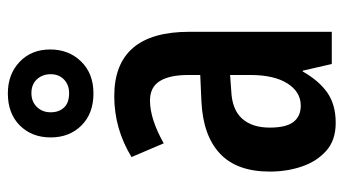

<svg xmlns="http://www.w3.org/2000/svg" viewBox="-213 -703 875 489"><g transform="rotate(-90 224.5 -458.5)"><path d="M224 -605Q388 -605 388 -414V-51H306L289 -125H287Q263 -83 232.5 -62Q202 -41 156 -41Q112 -41 85 -65Q58 -89 45 -127Q32 -165 32 -209Q32 -293 78 -336Q124 -379 211 -383L278 -386V-417Q278 -464 262.5 -489Q247 -514 213 -514Q166 -514 104 -479L69 -561Q141 -605 224 -605ZM237 -307Q190 -305 167 -279.5Q144 -254 144 -209Q144 -167 158.5 -148.5Q173 -130 200 -130Q235 -130 256.5 -164Q278 -198 278 -258V-310ZM231 -658Q180 -658 149.5 -688.5Q119 -719 119 -767Q119 -815 149.5 -845.5Q180 -876 231 -876Q280 -876 311.5 -846Q343 -816 343 -768Q343 -721 312.5 -689.5Q282 -658 231 -658ZM232 -720Q253 -720 266.5 -733Q280 -746 280 -767Q280 -788 267 -802Q254 -816 232 -816Q210 -816 196.5 -802Q183 -788 183 -767Q183 -746 195 -733Q207 -720 232 -720Z"/></g></svg>

Font: Noto Sans Tamil UI ExtraCondensed SemiBold
Style: Regular
Weight: 600
Width: 2
Designer: Jelle Bosma - Monotype Design Team
Foundry: Monotype Imaging Inc.
Version: Version 2.004; ttfautohint (v1.8.4.7-5d5b)